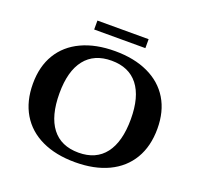

<svg xmlns="http://www.w3.org/2000/svg" viewBox="-145 -1004 1205 1170"><g transform="rotate(20 457.5 -419.0)"><path d="M54 -353Q54 -465 102.5 -545Q151 -625 242 -667.5Q333 -710 458 -710Q582 -710 673 -667.5Q764 -625 812.5 -545Q861 -465 861 -353Q861 -239 812.5 -157.5Q764 -76 673.5 -33Q583 10 458 10Q333 10 242 -33Q151 -76 102.5 -157.5Q54 -239 54 -353ZM689 -353Q689 -497 630 -572.5Q571 -648 458 -648Q345 -648 285.5 -572.5Q226 -497 226 -353Q226 -206 285 -129Q344 -52 458 -52Q571 -52 630 -129Q689 -206 689 -353ZM292 -848H624V-790H292Z"/></g></svg>

Font: Fahkwang
Style: Bold
Weight: 700
Designer: Suppakit Chalermlarp | Katatrad Co.,Ltd.
Foundry: Cadson Demak Co.,Ltd.
Version: Version 1.000; ttfautohint (v1.6)